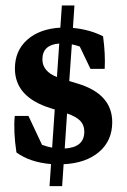

<svg xmlns="http://www.w3.org/2000/svg" viewBox="-20 -583 453 685"><path d="M156.7 81.1 162.1 2.4Q86.9 -3.9 38.6 -39.1Q27.3 -115.7 32.7 -169.4H81.5L129.9 -66.4Q147.9 -59.6 166 -56.2L175.3 -192.4L159.7 -197.3Q33.2 -236.8 33.2 -338.4Q33.2 -401.9 76.9 -440.9Q120.6 -480 195.3 -484.4L200.7 -563.5H245.6L240.2 -483.4Q298.8 -478 347.7 -453.6Q356.4 -389.2 353.5 -337.4H302.7L264.6 -417Q250.5 -421.9 236.3 -424.8L227.1 -293.9L257.3 -284.7Q380.4 -247.6 380.4 -147Q380.4 -81.1 333.5 -41Q286.6 -1 207 2.9L201.7 81.1ZM131.3 -371.1Q131.3 -328.6 183.1 -308.1L191.4 -427.7Q131.3 -423.3 131.3 -371.1ZM280.8 -113.3Q280.8 -136.7 266.4 -151.9Q252 -167 219.2 -178.2L210.9 -53.2Q280.8 -57.1 280.8 -113.3Z"/></svg>

Font: Markazi Text
Style: Bold
Weight: 700
Designer: Borna Izadpanah (Arabic designer), Fiona Ross (Arabic design director) and Florian Runge (Latin designer)
Foundry: Borna Izadpanah and Florian Runge
Version: Version 1.001; ttfautohint (v1.8.3)